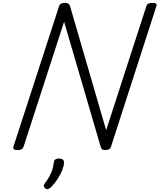

<svg xmlns="http://www.w3.org/2000/svg" viewBox="-20 -1035 1115 1342"><path d="M102 14Q66 14 74 -10L393 -992Q397 -1004 407 -1009.5Q417 -1015 434 -1015Q449 -1015 457 -1010Q465 -1005 469 -994L722 -125L1003 -992Q1007 -1004 1017 -1009.5Q1027 -1015 1045 -1015Q1082 -1015 1073 -992L756 -10Q753 2 742.5 8Q732 14 715 14Q702 14 695 10Q688 6 684 -8L428 -883L145 -10Q141 2 131 8Q121 14 102 14ZM298 283Q288 275 286.5 266.5Q285 258 293 247Q312 222 324.5 199.5Q337 177 345 153.5Q353 130 356 100Q358 85 367.5 79Q377 73 392 73Q411 73 420 81.5Q429 90 427 105Q426 127 414.5 155.5Q403 184 384 214Q365 244 339 271Q328 281 318 285.5Q308 290 298 283Z"/></svg>

Font: Playwrite RO Light
Style: Regular
Weight: 300
Version: Version 1.002